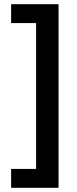

<svg xmlns="http://www.w3.org/2000/svg" viewBox="-20 -736 365 915"><path d="M33 69H152V-626H33V-716H259V159H33Z"/></svg>

Font: Noto Sans Bengali Condensed SemiBold
Style: Regular
Weight: 600
Width: 3
Designer: Joana Ranito - Universal Thirst; Jelle Bosma - Monotype Design Team
Foundry: Universal Thirst ehf.
Version: Version 3.000; ttfautohint (v1.8.4.7-5d5b)